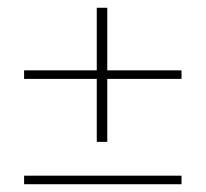

<svg xmlns="http://www.w3.org/2000/svg" viewBox="-20 -474 529 494"><path d="M229 -271H42V-293H229V-454H256V-293H447V-271H256V-109H229ZM447 0H42V-22H447Z"/></svg>

Font: Tajawal ExtraLight
Style: Regular
Weight: 275
Designer: Boutros Fonts
Foundry: Created by Boutros International 2017
Version: Version 1.700